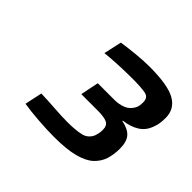

<svg xmlns="http://www.w3.org/2000/svg" viewBox="-102 -925 635 635"><g transform="rotate(45 215.0 -608.0)"><path d="M213 -414Q181 -414 140 -417Q99 -420 69 -425L82 -486Q114 -485 149.5 -482.5Q185 -480 208 -480Q247 -480 271.5 -485.5Q296 -491 306 -515Q308 -522 309.5 -528.5Q311 -535 311 -545Q311 -565 297.5 -571.5Q284 -578 254 -578H177L190 -642H267Q290 -642 308 -649.5Q326 -657 336 -676Q339 -682 340 -689Q341 -696 341 -704Q341 -726 321.5 -730Q302 -734 257 -734Q231 -734 196.5 -732.5Q162 -731 135 -728L149 -791Q174 -795 209.5 -798.5Q245 -802 272 -802Q359 -802 394.5 -781.5Q430 -761 430 -720Q430 -707 428.5 -695.5Q427 -684 423 -674Q414 -646 391.5 -631.5Q369 -617 336 -613V-611Q367 -605 381 -589Q395 -573 395 -540Q395 -527 393 -514Q391 -501 388 -491Q380 -467 361.5 -450Q343 -433 307.5 -423.5Q272 -414 213 -414Z"/></g></svg>

Font: Saira SemiExpanded SemiBold
Style: Italic
Weight: 600
Width: 6
Italic angle: -12°
Designer: Hector Gatti with collaboration of the Omnibus-Type team
Foundry: Omnibus-Type
Version: Version 1.101